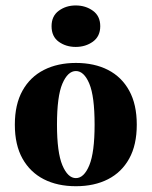

<svg xmlns="http://www.w3.org/2000/svg" viewBox="-20 -655 543 687"><path d="M251.6 11.3Q185.5 11.3 136.7 -13.7Q87.9 -38.7 60.5 -87.5Q33.1 -136.3 33.1 -208.9Q33.1 -281.5 60.5 -330.6Q87.9 -379.8 137.1 -404.8Q186.3 -429.8 251.6 -429.8Q317.7 -429.8 366.5 -404.8Q415.3 -379.8 442.3 -330.6Q469.4 -281.5 469.4 -208.9Q469.4 -136.3 442.3 -87.5Q415.3 -38.7 366.5 -13.7Q317.7 11.3 251.6 11.3ZM251.6 -17.7Q280.6 -17.7 299.6 -63.7Q318.5 -109.7 318.5 -208.9Q318.5 -310.5 299.6 -355.6Q280.6 -400.8 251.6 -400.8Q222.6 -400.8 203.2 -355.6Q183.9 -310.5 183.9 -208.9Q183.9 -109.7 203.2 -63.7Q222.6 -17.7 251.6 -17.7ZM250.8 -487.1Q216.1 -487.1 190.3 -505.6Q164.5 -524.2 164.5 -561.3Q164.5 -597.6 190.3 -616.5Q216.1 -635.5 250.8 -635.5Q286.3 -635.5 312.5 -616.5Q338.7 -597.6 338.7 -561.3Q338.7 -525 312.5 -506Q286.3 -487.1 250.8 -487.1Z"/></svg>

Font: Playfair 5pt SemiExpanded Light Black
Style: Regular
Weight: 900
Version: Version 2.203